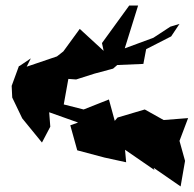

<svg xmlns="http://www.w3.org/2000/svg" viewBox="-20 -713 697 691"><path d="M48 -475 22 -404 24 -362 60 -287 131 -200 161 -257 157 -309 261 -272 233 -262 258 -172 356 -146 434 -129 430 -174 536 -101 533 -109 630 -42 646 -134 626 -206 657 -288 569 -281 501 -319 403 -290 393 -278 372 -355 281 -319 198 -340 184 -344 206 -318 226 -429 254 -427 320 -448 387 -466 402 -479 496 -483 506 -536 596 -582 626 -627 593 -617 532 -577 429 -539 477 -693H445L347 -558L353 -530L267 -609L208 -528L185 -510L76 -473L91 -503L51 -476Z"/></svg>

Font: Hussar Lance
Style: Regular
Weight: 700
Foundry: Cannot Into Space Fonts, PlusOne Fonts
Version: Version 2.27